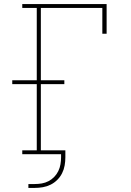

<svg xmlns="http://www.w3.org/2000/svg" viewBox="-20 -755 640 940"><path d="M119 165V146H150Q168 146 185 143Q202 140 217.5 132Q233 124 245.5 111Q258 98 265.5 82.5Q273 67 276 49.5Q279 32 279 15V0H89V-19H160V-343H40V-362H160V-716H89V-735H502V-590H481V-716H180V-362H295V-343H180V-19H300V15Q300 35 296.5 55Q293 75 284 93Q275 111 260.5 125.5Q246 140 228 149Q210 158 190 161.5Q170 165 150 165Z"/></svg>

Font: Iosevka Slab Thin Extended
Style: Regular
Weight: 100
Width: 7
Monospace: yes
Designer: Belleve Invis
Foundry: Belleve Invis
Version: Version 11.1.1; ttfautohint (v1.8.3)